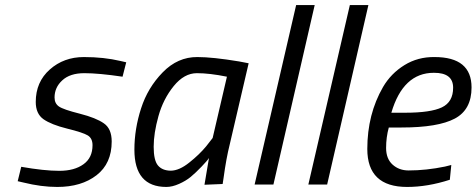

<svg xmlns="http://www.w3.org/2000/svg" viewBox="-20 -738 1906 768"><path d="M198.2 -348.1Q198.2 -324.2 215.8 -312Q233.4 -299.8 299.3 -283.2Q364.3 -266.6 395.5 -244.6Q426.8 -223.1 426.8 -171.9Q426.8 -84 366.2 -37.1Q305.7 9.8 209 9.8Q145 9.8 74.2 -7.8L50.8 -13.2L64.9 -70.8Q156.7 -54.7 217.3 -54.7Q277.8 -54.7 314 -81.1Q350.1 -106.9 350.1 -157.2Q350.1 -184.6 331.1 -196.3Q312 -208 248.5 -223.6Q185.1 -239.3 153.8 -261.2Q123 -283.2 123 -330.1Q123 -410.2 179.2 -460Q235.4 -509.8 315.4 -509.8Q395.5 -509.8 461.9 -494.1L484.9 -488.8L470.2 -431.2Q375 -445.3 317.4 -445.3Q259.8 -445.3 229 -416.5Q198.2 -388.2 198.2 -348.1Z M663.1 -55.2Q697.3 -55.7 737.3 -87.9Q777.8 -120.1 804.7 -152.8L830.6 -186L887.7 -431.2Q818.4 -445.3 767.6 -445.3Q716.8 -445.3 674.8 -393.6Q632.8 -341.8 613.8 -273.4Q594.7 -205.1 594.7 -150.9Q594.7 -96.7 611.8 -76.2Q628.9 -55.7 663.1 -55.2ZM645.5 9.8Q517.6 9.8 517.6 -139.2Q517.6 -222.2 544.4 -304.7Q570.8 -387.2 630.9 -448.7Q690.9 -510.3 769.5 -509.8Q830.6 -509.8 936.5 -492.2L974.6 -484.9L898.9 -160.2Q884.8 -104 874.5 -27.8L870.6 -2L797.9 1Q812 -85 815.9 -106Q810.5 -96.7 786.1 -71.3Q761.7 -45.9 742.7 -30.3Q723.6 -14.6 696.3 -2.4Q668.9 9.8 645.5 9.8Z M998.5 0 1164.6 -717.8H1238.8L1073.7 0Z M1213.4 0 1379.4 -717.8H1453.6L1288.6 0Z M1600.6 -287.1Q1702.6 -287.1 1747.6 -308.6Q1792.5 -330.1 1792.5 -387.2Q1792.5 -447.3 1715.3 -446.8Q1592.3 -446.8 1545.4 -287.1ZM1614.3 -56.2Q1685.1 -56.2 1760.3 -71.8L1785.2 -78.1L1779.3 -19Q1690.4 9.8 1608.4 9.8Q1449.2 9.8 1449.2 -142.1Q1449.2 -281.2 1512.2 -390.1Q1543.9 -444.3 1597.7 -477.5Q1651.4 -510.7 1718.3 -509.8Q1866.2 -509.8 1866.2 -388.2Q1866.2 -299.3 1799.3 -263.7Q1732.4 -228 1586.4 -228H1535.2Q1524.4 -189 1524.4 -146Q1524.4 -103 1550.3 -79.6Q1576.2 -56.2 1614.3 -56.2Z"/></svg>

Font: TitilliumWeb-Italic
Style: Italic
Weight: 400
Italic angle: -13°
Version: Version 1.001;PS 57.000;hotconv 1.0.70;makeotf.lib2.5.55311